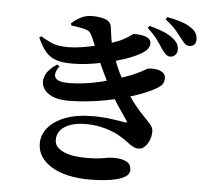

<svg xmlns="http://www.w3.org/2000/svg" viewBox="-60 -912 1119 1044"><g transform="rotate(5 500.0 -389.5)"><path d="M844 -635Q831 -636 820.5 -645.5Q810 -655 798 -672Q785 -693 765 -720.5Q745 -748 710 -780L719 -792Q762 -781 797.5 -766.5Q833 -752 857 -730Q873 -716 878.5 -702Q884 -688 883 -674Q883 -658 872 -646.5Q861 -635 844 -635ZM466 69Q404 69 351.5 57.5Q299 46 261 23.5Q223 1 201.5 -31Q180 -63 180 -104Q180 -150 211.5 -189Q243 -228 304.5 -252Q366 -276 457 -276Q507 -276 555.5 -269.5Q604 -263 631 -258Q640 -256 641.5 -258.5Q643 -261 639 -267Q623 -291 594 -333.5Q565 -376 533 -436Q514 -472 492 -519Q470 -566 450 -613.5Q430 -661 415 -699Q406 -720 397.5 -729.5Q389 -739 366 -745Q353 -748 333.5 -751.5Q314 -755 296 -756L292 -768Q315 -790 343 -804Q371 -818 403 -818Q449 -818 477.5 -807Q506 -796 510 -765Q512 -753 514.5 -731Q517 -709 522 -685.5Q527 -662 533 -643Q546 -604 557.5 -574Q569 -544 583 -516.5Q597 -489 616 -454Q650 -394 680 -357Q710 -320 733.5 -296.5Q757 -273 770.5 -256.5Q784 -240 784 -221Q784 -195 774.5 -172.5Q765 -150 750.5 -136Q736 -122 718 -122Q701 -122 687 -129.5Q673 -137 655 -151Q637 -165 605 -184Q588 -194 559.5 -205Q531 -216 495.5 -223Q460 -230 421 -230Q371 -230 336.5 -217.5Q302 -205 283.5 -183Q265 -161 265 -132Q265 -107 280 -91Q295 -75 320 -65Q345 -55 375 -51Q405 -47 434 -47Q470 -47 491 -48.5Q512 -50 527 -53Q542 -56 557 -58Q572 -60 595 -60Q630 -60 656.5 -47Q683 -34 683 -2Q683 19 664 32.5Q645 46 613.5 54Q582 62 543.5 65.5Q505 69 466 69ZM310 -348Q258 -348 222.5 -365Q187 -382 174 -411Q161 -440 175 -473.5Q189 -507 237 -539L250 -530Q221 -489 234.5 -466.5Q248 -444 308 -444Q348 -444 390.5 -449.5Q433 -455 480.5 -466Q528 -477 580 -494Q638 -513 669.5 -528Q701 -543 715 -551.5Q729 -560 733 -560Q754 -563 775.5 -560Q797 -557 812 -546Q827 -535 827 -513Q827 -500 821 -487.5Q815 -475 796 -463Q761 -441 707 -420.5Q653 -400 587 -383.5Q521 -367 450 -357.5Q379 -348 310 -348ZM314 -551Q263 -551 229 -562.5Q195 -574 171.5 -601.5Q148 -629 127 -677L138 -684Q167 -667 189 -656.5Q211 -646 234.5 -642Q258 -638 290 -638Q321 -638 362 -644.5Q403 -651 444.5 -660.5Q486 -670 515 -680Q557 -693 582.5 -707Q608 -721 621.5 -731Q635 -741 639 -741Q661 -741 682 -737.5Q703 -734 717.5 -724.5Q732 -715 732 -695Q732 -684 724.5 -671.5Q717 -659 701 -648Q677 -631 635 -614Q593 -597 539 -583Q485 -569 427.5 -560Q370 -551 314 -551ZM945 -702Q929 -702 918.5 -712Q908 -722 894 -741Q881 -758 862.5 -780.5Q844 -803 803 -835L811 -848Q855 -840 889.5 -828.5Q924 -817 945 -801Q965 -788 972.5 -772.5Q980 -757 980 -739Q980 -722 970.5 -712Q961 -702 945 -702Z"/></g></svg>

Font: Noto Serif SC ExtraLight ExtraBold
Style: Regular
Weight: 800
Version: Version 2.002-H1;hotconv 1.1.0;makeotfexe 2.6.0